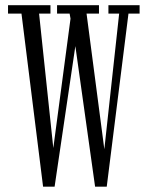

<svg xmlns="http://www.w3.org/2000/svg" viewBox="-20 -720 562 742"><path d="M146.5 1.5 63 -667.5H11V-700H175V-667.5H131L189 -119.5L180.5 -106.5L254 -659L263.5 -587.5L249 -667.5H200.5V-700H362.5V-667.5H314.5L386 -122L379.5 -109.5L440.5 -667.5H399V-700H519.5V-667.5H476.5L392.5 1.5H347.5L266 -579L279.5 -598L191 1.5Z"/></svg>

Font: Imbue Thin 10pt Light
Style: Regular
Weight: 300
Version: Version 1.102